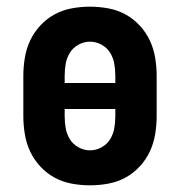

<svg xmlns="http://www.w3.org/2000/svg" viewBox="-20 -548 540 576"><path d="M250 8Q223 8 195.5 3Q168 -2 144 -15Q120 -28 101 -48.5Q82 -69 70.5 -93.5Q59 -118 54.5 -145.5Q50 -173 50 -200V-320Q50 -347 54.5 -374.5Q59 -402 70.5 -426.5Q82 -451 101 -471.5Q120 -492 144 -505Q168 -518 195.5 -523Q223 -528 250 -528Q277 -528 304.5 -523Q332 -518 356 -505Q380 -492 399 -471.5Q418 -451 429.5 -426.5Q441 -402 445.5 -374.5Q450 -347 450 -320V-200Q450 -173 445.5 -145.5Q441 -118 429.5 -93.5Q418 -69 399 -48.5Q380 -28 356 -15Q332 -2 304.5 3Q277 8 250 8ZM326 -299V-320Q326 -338 323 -356Q320 -374 310.5 -389.5Q301 -405 284.5 -414Q268 -423 250 -423Q232 -423 215.5 -414Q199 -405 189.5 -389.5Q180 -374 177 -356Q174 -338 174 -320V-299ZM250 -97Q268 -97 284.5 -106Q301 -115 310.5 -130.5Q320 -146 323 -164Q326 -182 326 -200V-221H174V-200Q174 -182 177 -164Q180 -146 189.5 -130.5Q199 -115 215.5 -106Q232 -97 250 -97Z"/></svg>

Font: Iosevka Term Curly Extrabold
Style: Regular
Weight: 800
Designer: Belleve Invis
Foundry: Belleve Invis
Version: Version 32.3.0